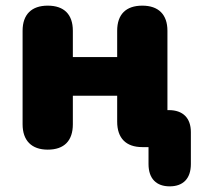

<svg xmlns="http://www.w3.org/2000/svg" viewBox="-20 -521 709 680"><path d="M581 139C628 139 656 112 656 60V-53C656 -103 628 -131 578 -131H573V-412C573 -470 541 -501 484 -501C426 -501 395 -470 395 -412V-319H238V-412C238 -470 207 -501 149 -501C92 -501 60 -470 60 -412V-81C60 -23 92 9 149 9C208 9 238 -23 238 -81V-182H395V-90C395 -32 426 0 484 0H506V60C506 112 534 139 581 139Z"/></svg>

Font: Nunito Black
Style: Regular
Weight: 900
Designer: Vernon Adams
Foundry: Vernon Adams
Version: Version 3.602